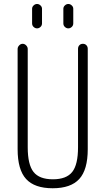

<svg xmlns="http://www.w3.org/2000/svg" viewBox="-20 -955 540 984"><path d="M70.3 -190.4V-704.1Q70.3 -713.9 78.1 -722.2Q85.9 -730.5 96.2 -730.5Q106.4 -730.5 114.3 -722.2Q122.1 -713.9 122.1 -704.1V-200.2Q122.1 -111.3 151.9 -73.7Q181.6 -36.1 251 -36.1Q320.3 -36.1 350.1 -73.7Q379.9 -111.3 379.9 -200.2V-705.1Q379.9 -715.8 386.7 -723.1Q393.6 -730.5 404.8 -730.5Q416 -730.5 422.9 -723.1Q429.7 -715.8 429.7 -705.1V-190.4Q429.7 -85 386.2 -37.6Q342.8 9.8 250 9.8Q157.2 9.8 113.8 -37.6Q70.3 -85 70.3 -190.4ZM304.7 -910.2Q304.7 -919.9 312.5 -927.2Q320.3 -934.6 330.1 -934.6Q339.8 -934.6 347.7 -927.2Q355.5 -919.9 355.5 -910.2V-835Q355.5 -824.2 347.7 -816.9Q339.8 -809.6 330.1 -809.6Q320.3 -809.6 312.5 -816.9Q304.7 -824.2 304.7 -835ZM144.5 -910.2Q144.5 -919.9 152.3 -927.2Q160.2 -934.6 169.9 -934.6Q179.7 -934.6 187.5 -927.2Q195.3 -919.9 195.3 -910.2V-835Q195.3 -824.2 187.5 -816.9Q179.7 -809.6 169.9 -809.6Q160.2 -809.6 152.3 -816.9Q144.5 -824.2 144.5 -835Z"/></svg>

Font: Rounded Mgen+ 2m light
Style: Regular
Weight: 200
Designer: [Source Han Sans]
Ryoko NISHIZUKA  (kana & ideographs); Paul D. Hunt (Latin, Greek & Cyrillic); Wenlong ZHANG  (bopomofo
Version: Version 1.059.20150602